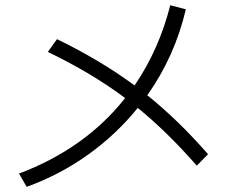

<svg xmlns="http://www.w3.org/2000/svg" viewBox="-20 -727 904 735"><path d="M459 -351.6Q332 -446.8 163.1 -528.3L198.2 -577.1Q363.3 -497.1 495.1 -399.9Q588.9 -537.1 631.8 -707L691.4 -691.4Q649.4 -511.7 543.9 -362.3Q661.6 -268.1 776.4 -136.7L733.4 -92.8Q620.1 -222.2 507.3 -314Q425.3 -212.4 317.6 -135.3Q210 -58.1 82 -11.7L52.7 -62.5Q178.7 -109.9 280.8 -182.4Q382.8 -254.9 459 -351.6Z"/></svg>

Font: Pretendard GOV Light
Style: Regular
Weight: 300
Designer: Base glyphs from Inter by Rasmus Andersson; Hangeul glyphs from Noto Sans CJK(Source Han Sans) by Jang Soo-young and Kan
Foundry: Kil Hyung-jin
Version: Version 1.309